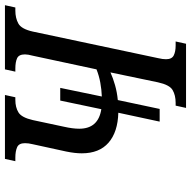

<svg xmlns="http://www.w3.org/2000/svg" viewBox="-18 -736 754 757"><g transform="rotate(-90 358.5 -357.0)"><path d="M258 -104 293 -267Q217 -269 175 -305.5Q133 -342 133 -411Q133 -438 140 -472L169 -605Q173 -621 173 -635Q173 -659 157 -666Q141 -673 116 -673H102L111 -714H363L354 -673H344Q314 -673 294 -660.5Q274 -648 264 -604L238 -482Q230 -447 230 -421Q230 -346 307 -334L341 -496H391L357 -332Q384 -333 411.5 -338Q439 -343 464 -353L518 -605Q523 -623 523 -635Q523 -659 508 -666Q493 -673 467 -673H455L464 -714H717L708 -673H696Q666 -673 644.5 -661Q623 -649 613 -604L508 -109Q504 -92 504 -79Q504 -56 519 -48.5Q534 -41 558 -41H574L565 0H312L321 -41H332Q362 -41 382.5 -53Q403 -65 413 -111L452 -298Q430 -288 402 -280Q374 -272 343 -269L308 -104Z"/></g></svg>

Font: Noto Serif Condensed
Style: Italic
Weight: 400
Width: 3
Italic angle: -12°
Designer: Monotype Design Team
Foundry: Monotype Imaging Inc.
Version: Version 2.014; ttfautohint (v1.8.4.7-5d5b)